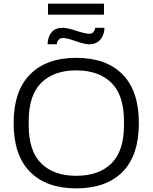

<svg xmlns="http://www.w3.org/2000/svg" viewBox="-20 -1013 831 1045"><path d="M241.2 -933.1V-993.2H545.9V-933.1ZM238.8 -772Q240.2 -812 260.5 -836.9Q280.8 -861.8 320.8 -861.8Q347.2 -861.8 395.5 -845.5Q443.8 -829.1 464.8 -829.1Q493.2 -829.1 498 -861.8H548.8Q547.4 -822.3 525.9 -797.1Q504.4 -772 464.8 -772Q439.9 -772 392.1 -789.1Q344.2 -806.2 323.2 -806.2Q307.6 -806.2 299.1 -796.6Q290.5 -787.1 289.1 -772ZM395 12.2Q232.4 12.2 143.3 -77.9Q54.2 -168 54.2 -342.8Q54.2 -517.6 143.6 -607.9Q232.9 -698.2 395 -698.2Q558.1 -698.2 647 -608.2Q735.8 -518.1 735.8 -342.8Q735.8 -167.5 647 -77.6Q558.1 12.2 395 12.2ZM395 -56.2Q518.1 -56.2 586.4 -123.5Q654.8 -190.9 654.8 -332V-353Q654.8 -494.6 586.4 -562.3Q518.1 -629.9 395 -629.9Q272.9 -629.9 204.6 -562.3Q136.2 -494.6 136.2 -353V-332Q136.2 -190.9 204.6 -123.5Q272.9 -56.2 395 -56.2Z"/></svg>

Font: Archivo Light
Style: Regular
Weight: 300
Designer: Hector Gatti
Foundry: Omnibus-Type
Version: Version 2.001